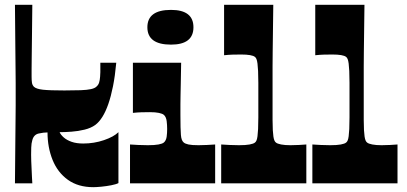

<svg xmlns="http://www.w3.org/2000/svg" viewBox="-20 -760 1689 796"><path d="M42 0Q43 -102 43.5 -166.5Q44 -231 44.5 -268Q45 -305 45 -324Q45 -343 45 -352Q45 -361 45 -370Q45 -379 45 -388Q45 -397 45 -416Q45 -435 44.5 -472Q44 -509 43.5 -573.5Q43 -638 42 -740H114Q113 -659 112.5 -607Q112 -555 111.5 -523Q111 -491 111 -472.5Q111 -454 111 -442Q111 -427 112.5 -417Q114 -407 121 -400Q131 -391 158.5 -388Q186 -385 247 -385Q288 -385 314.5 -386Q341 -387 357 -390.5Q373 -394 380 -401Q388 -408 391 -418Q394 -428 395 -442Q396 -454 396 -461Q396 -468 396 -476.5Q396 -485 396 -500H462Q457 -445 448.5 -402.5Q440 -360 429 -328.5Q418 -297 404.5 -275.5Q391 -254 375 -242Q357 -229 330.5 -222.5Q304 -216 276 -214Q248 -212 227 -212Q232 -201 244.5 -190Q257 -179 277 -172Q297 -165 325 -165Q370 -165 411 -179Q452 -193 471 -212V-1Q462 4 441.5 8Q421 12 400 14Q379 16 367 16Q304 16 261.5 -14.5Q219 -45 198 -97Q177 -149 177 -211Q161 -211 140.5 -206.5Q120 -202 114 -179Q110 -166 109.5 -148Q109 -130 109 -119Q109 -109 109.5 -93Q110 -77 111 -59.5Q112 -42 112.5 -26Q113 -10 114 0Z M519 0V-161Q536 -160 553.5 -159Q571 -158 593 -158Q621 -158 637 -161Q653 -164 659 -169Q664 -173 667 -179.5Q670 -186 671 -193.5Q672 -201 672.5 -209Q673 -217 673 -225Q673 -233 672.5 -241.5Q672 -250 671 -258Q670 -266 667 -273Q664 -280 659 -284Q653 -289 638.5 -292Q624 -295 602 -295Q582 -295 566 -294.5Q550 -294 531 -292V-500H731Q730 -446 729.5 -415Q729 -384 728.5 -365Q728 -346 728 -328Q728 -310 728 -283Q728 -253 728.5 -233Q729 -213 730 -200.5Q731 -188 734 -180.5Q737 -173 742 -169Q748 -164 761.5 -161Q775 -158 803 -158Q821 -158 838.5 -159Q856 -160 872 -161V0ZM689 -575Q591 -575 591 -647Q591 -719 689 -719Q782 -719 782 -647Q782 -575 689 -575Z M897 0V-161Q914 -160 931.5 -159Q949 -158 971 -158Q999 -158 1015 -161Q1031 -164 1037 -169Q1041 -172 1043.5 -178Q1046 -184 1047.5 -195Q1049 -206 1050 -225Q1051 -244 1051 -273.5Q1051 -303 1051 -345Q1051 -387 1051 -416.5Q1051 -446 1050 -465.5Q1049 -485 1047.5 -496.5Q1046 -508 1043.5 -514.5Q1041 -521 1037 -524Q1031 -529 1016.5 -531.5Q1002 -534 980 -534Q960 -534 944 -533.5Q928 -533 909 -531V-740H1113Q1112 -670 1111.5 -624Q1111 -578 1110.5 -545.5Q1110 -513 1110 -483Q1110 -453 1110 -416Q1110 -379 1110 -324Q1110 -288 1110 -262.5Q1110 -237 1111 -220.5Q1112 -204 1113.5 -194Q1115 -184 1117.5 -178Q1120 -172 1124 -169Q1130 -164 1145.5 -161Q1161 -158 1184 -158Q1204 -158 1219 -159Q1234 -160 1250 -161V0Z M1275 0V-161Q1292 -160 1309.5 -159Q1327 -158 1349 -158Q1377 -158 1393 -161Q1409 -164 1415 -169Q1419 -172 1421.5 -178Q1424 -184 1425.5 -195Q1427 -206 1428 -225Q1429 -244 1429 -273.5Q1429 -303 1429 -345Q1429 -387 1429 -416.5Q1429 -446 1428 -465.5Q1427 -485 1425.5 -496.5Q1424 -508 1421.5 -514.5Q1419 -521 1415 -524Q1409 -529 1394.5 -531.5Q1380 -534 1358 -534Q1338 -534 1322 -533.5Q1306 -533 1287 -531V-740H1491Q1490 -670 1489.5 -624Q1489 -578 1488.5 -545.5Q1488 -513 1488 -483Q1488 -453 1488 -416Q1488 -379 1488 -324Q1488 -288 1488 -262.5Q1488 -237 1489 -220.5Q1490 -204 1491.5 -194Q1493 -184 1495.5 -178Q1498 -172 1502 -169Q1508 -164 1523.5 -161Q1539 -158 1562 -158Q1582 -158 1597 -159Q1612 -160 1628 -161V0Z"/></svg>

Font: Ojuju ExtraBold
Style: Regular
Weight: 800
Designer: Chisaokwu Joboson, Mirko Velimirovic
Foundry: Udi Foundry
Version: Version 1.000